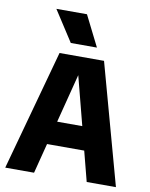

<svg xmlns="http://www.w3.org/2000/svg" viewBox="-89 -869 729 934"><g transform="rotate(10 275.5 -402.0)"><path d="M2.1 0 165.4 -595H385.2L548.9 0H404.5L266.7 -532.2H280.9L144.5 0ZM108 -148.3 135.3 -263.9H414L442 -148.3ZM210.9 -652.5 113 -803.9H264.1L340 -652.5Z"/></g></svg>

Font: Encode Sans SC Condensed Thin
Style: Regular
Weight: 100
Width: 3
Designer: Multiple Designers
Foundry: Impallari Type
Version: Version 3.002